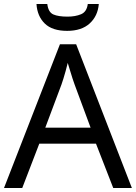

<svg xmlns="http://www.w3.org/2000/svg" viewBox="-20 -938 679 958"><path d="M0 0 279 -717H360L638 0H545L459 -221H176L91 0ZM206 -301H432L352 -517Q349 -525 342 -546Q335 -567 328.5 -589.5Q322 -612 318 -624Q313 -604 307.5 -583.5Q302 -563 296.5 -546Q291 -529 287 -517ZM473 -918Q468 -858 427.5 -821Q387 -784 315 -784Q241 -784 203.5 -820.5Q166 -857 162 -918H216Q221 -877 246 -866Q271 -855 317 -855Q356 -855 384.5 -867Q413 -879 418 -918Z"/></svg>

Font: Noto Sans Symbols
Style: Regular
Weight: 400
Designer: Monotype Design Team
Foundry: Monotype Imaging Inc.
Version: Version 2.002